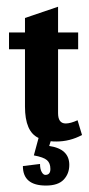

<svg xmlns="http://www.w3.org/2000/svg" viewBox="-20 -418 267 578"><path d="M132.6 7.1Q137.9 8 149.5 8Q190.4 8 226.9 -11.6L213.5 -56Q192.2 -46.3 177.9 -46.3Q154.8 -46.3 154.8 -77.4V-269.6H215.3V-320.3H154.8V-397.7L55.2 -363.9V-320.3H7.1V-269.6H55.2V-97Q55.2 -21.4 96.1 -2.7L81.9 49.8Q111.2 55.2 121.4 64.1Q131.7 73 131.7 90.7Q131.7 108.5 116.5 108.5Q110.3 108.5 105.4 99.6Q100.5 90.7 100.5 75.6L48.9 81.9Q48.9 140.6 118.3 140.6Q154.8 140.6 171.7 122.8Q188.6 105 188.6 78.3Q188.6 30.2 128.1 21.4Z"/></svg>

Font: Gidugu
Style: Regular
Weight: 400
Designer: Purushoth Kumar Guthula
Foundry: Silicon Andhra, USA.
Version: Version 1.0.5; ttfautohint (v1.2.25-373a) -l 7 -r 28 -G 50 -